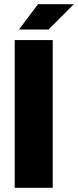

<svg xmlns="http://www.w3.org/2000/svg" viewBox="-20 -890 370 910"><path d="M230 -700.2V0H49.8V-700.2ZM69.8 -750 160.2 -870.1H330.1L210 -750Z"/></svg>

Font: Fivo Sans Heavy
Style: Regular
Weight: 900
Designer: Alexander Slobzheninov
Foundry: Alexander Slobzheninov
Version: 1.0